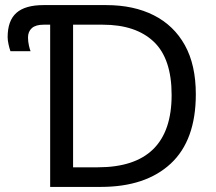

<svg xmlns="http://www.w3.org/2000/svg" viewBox="-20 -734 850 754"><path d="M177 0V-637H151Q120 -637 105 -623.5Q90 -610 90 -587Q90 -571 93.5 -555.5Q97 -540 100 -533H21Q17 -544 13.5 -560Q10 -576 10 -588Q10 -653 44.5 -683.5Q79 -714 151 -714H397Q505 -714 584 -674Q663 -634 706 -556.5Q749 -479 749 -364Q749 -183 650.5 -91.5Q552 0 376 0ZM364 -77Q654 -77 654 -361Q654 -504 583.5 -570.5Q513 -637 384 -637H267V-77Z"/></svg>

Font: RS Noto Sans
Style: Regular
Weight: 400
Designer: Monotype Design Team
Foundry: Monotype Imaging Inc.
Version: Version 3.10